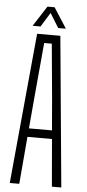

<svg xmlns="http://www.w3.org/2000/svg" viewBox="-62 -983 461 1017"><g transform="rotate(5 168.0 -474.0)"><path d="M30.5 0 106 -800H229.5L304.5 0H254.5L233 -251.5H102.5L81 0ZM106.5 -297H229L215 -463L188 -754.5H147.5L121 -462.5ZM78.5 -840 148 -948H186L255.5 -840H214.5L167.5 -916L120.5 -840Z"/></g></svg>

Font: Big Shoulders Text Thin ExtraLight
Style: Regular
Weight: 250
Version: Version 2.002